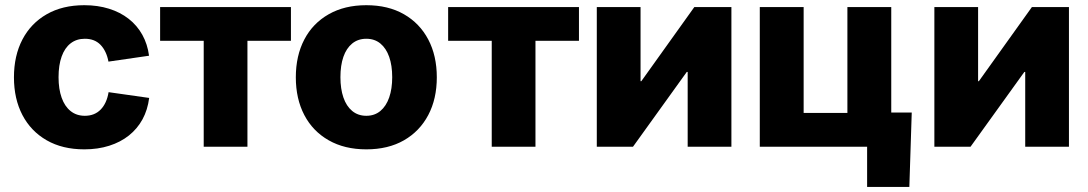

<svg xmlns="http://www.w3.org/2000/svg" viewBox="-20 -570 4228 746"><path d="M307.6 10.3Q222.7 10.3 161.4 -24.9Q100.1 -60.1 67.1 -123Q34.2 -186 34.2 -269.5Q34.2 -353.5 67.1 -416.5Q100.1 -479.5 161.4 -514.6Q222.7 -549.8 307.6 -549.8Q359.9 -549.8 403.6 -536.1Q447.3 -522.5 480 -496.8Q512.7 -471.2 533 -434.8Q553.2 -398.4 559.1 -353.5L401.4 -330.6Q397.5 -351.6 389.6 -367.9Q381.8 -384.3 370.4 -396Q358.9 -407.7 343.8 -413.6Q328.6 -419.4 309.6 -419.4Q277.3 -419.4 254.4 -401.6Q231.4 -383.8 219.5 -350.3Q207.5 -316.9 207.5 -270Q207.5 -224.1 219.5 -190.4Q231.4 -156.7 254.4 -138.4Q277.3 -120.1 309.6 -120.1Q328.6 -120.1 344 -126.2Q359.4 -132.3 371.1 -144.3Q382.8 -156.2 390.6 -173.3Q398.4 -190.4 401.9 -211.9L559.6 -189.5Q553.7 -143.1 533.7 -106.4Q513.7 -69.8 481 -43.7Q448.2 -17.6 404.3 -3.7Q360.4 10.3 307.6 10.3Z M771.5 0V-411.6H602.1V-542.5H1110.4V-411.6H941.4V0Z M1403.3 10.3Q1318.8 10.3 1257.1 -24.9Q1195.3 -60.1 1162.4 -123Q1129.4 -186 1129.4 -269.5Q1129.4 -353.5 1162.4 -416.5Q1195.3 -479.5 1257.1 -514.6Q1318.8 -549.8 1403.3 -549.8Q1488.3 -549.8 1549.6 -514.6Q1610.8 -479.5 1644 -416.5Q1677.2 -353.5 1677.2 -269.5Q1677.2 -186 1644 -123Q1610.8 -60.1 1549.6 -24.9Q1488.3 10.3 1403.3 10.3ZM1403.3 -120.1Q1435.5 -120.1 1458 -138.9Q1480.5 -157.7 1492.2 -191.4Q1503.9 -225.1 1503.9 -270Q1503.9 -315.4 1492.2 -348.9Q1480.5 -382.3 1458 -400.9Q1435.5 -419.4 1403.3 -419.4Q1371.1 -419.4 1348.4 -400.9Q1325.7 -382.3 1314.2 -349.1Q1302.7 -315.9 1302.7 -270Q1302.7 -225.1 1314.2 -191.4Q1325.7 -157.7 1348.4 -138.9Q1371.1 -120.1 1403.3 -120.1Z M1890.6 0V-411.6H1721.2V-542.5H2229.5V-411.6H2060.5V0Z M2821.8 0H2651.9V-290.5H2648.4L2439.5 0H2298.8V-542.5H2468.8V-254.4H2471.7L2677.7 -542.5H2821.8Z M2932.1 0V-542.5H3102.5V-131.3H3272.5V-542.5H3442.9V0ZM3349.1 156.2V0H3304.7V-132.8H3522.5L3513.2 156.2Z M4133.3 0H3963.4V-290.5H3960L3751 0H3610.4V-542.5H3780.3V-254.4H3783.2L3989.3 -542.5H4133.3Z"/></svg>

Font: Inter 16pt ExtraBold
Style: Regular
Weight: 800
Version: Version 4.001;git-66647c0bb